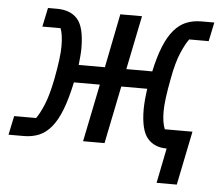

<svg xmlns="http://www.w3.org/2000/svg" viewBox="-59 -573 883 767"><g transform="rotate(5 382.5 -189.0)"><path d="M624 0Q574 0 546.5 -33Q519 -66 519 -149Q519 -156 519.5 -166.5Q520 -177 521 -188.5Q522 -200 523.5 -211Q525 -222 526 -231H422L375 0H289L336 -231H232Q218 -165 201 -121Q184 -77 162 -50Q140 -23 112.5 -11.5Q85 0 51 0H-10L6 -76H94Q108 -95 124 -133Q140 -171 153 -237Q170 -325 170 -370Q170 -394 167.5 -411.5Q165 -429 160 -442H87L103 -518H139Q194 -518 222 -485.5Q250 -453 250 -369Q250 -356 248.5 -338Q247 -320 245 -302H350L393 -518H480L436 -302H540Q553 -362 570 -403.5Q587 -445 609 -470.5Q631 -496 658 -507Q685 -518 719 -518H770L754 -442H676Q662 -424 645 -384.5Q628 -345 616 -279Q599 -191 599 -147Q599 -103 610 -76H721L677 140H596Z"/></g></svg>

Font: IBM Plex Sans Text
Style: Italic
Weight: 450
Italic angle: -11°
Designer: Mike Abbink, Paul van der Laan, Pieter van Rosmalen
Foundry: Bold Monday
Version: Version 3.005